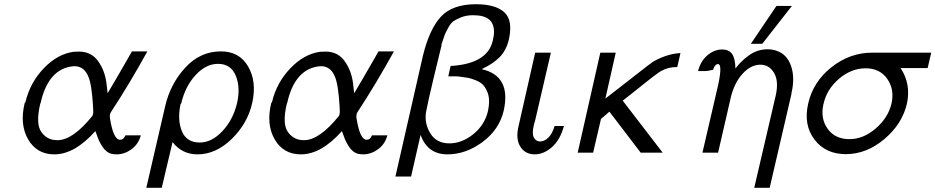

<svg xmlns="http://www.w3.org/2000/svg" viewBox="-20 -722 4424 908"><path d="M97 -236Q99 -238 100 -238Q122 -331 186.5 -398.5Q251 -466 327 -477Q337 -478 356 -478Q412 -477 443.5 -433.5Q475 -390 483 -332L489 -281Q500 -299 528 -347Q556 -395 580 -437L604 -479H677Q589 -320 506 -194Q497 -182 500 -163Q516 -61 548 -61Q565 -61 573 -82H646Q635 -41 603 -17Q571 7 534 8Q518 8 505 5Q482 -2 465 -27.5Q448 -53 440 -78L431 -102Q333 8 237 8Q154 8 113 -63Q72 -134 97 -236ZM172 -234Q170 -232 170 -230Q148 -135 176 -97Q197 -68 230 -61Q244 -59 253 -59Q325 -60 417 -174Q419 -177 420 -184Q422 -189 420 -219Q414 -322 398 -359Q379 -407 335 -409Q323 -409 308 -406Q205 -384 172 -234Z M672 166 761 -219Q785 -324 855.5 -401.5Q926 -479 1025 -479Q1112 -479 1153.5 -407.5Q1195 -336 1173 -236Q1151 -138 1076 -65Q1001 8 914 8Q841 8 796 -50L745 166ZM837 -233 834 -230Q818 -156 840 -102Q862 -48 925 -48Q981 -48 1031.5 -101.5Q1082 -155 1101 -234Q1118 -308 1095 -364Q1072 -420 1011 -420Q954 -420 905 -367Q856 -314 837 -233Z M1263 -236Q1265 -238 1266 -238Q1288 -331 1352.5 -398.5Q1417 -466 1493 -477Q1503 -478 1522 -478Q1578 -477 1609.5 -433.5Q1641 -390 1649 -332L1655 -281Q1666 -299 1694 -347Q1722 -395 1746 -437L1770 -479H1843Q1755 -320 1672 -194Q1663 -182 1666 -163Q1682 -61 1714 -61Q1731 -61 1739 -82H1812Q1801 -41 1769 -17Q1737 7 1700 8Q1684 8 1671 5Q1648 -2 1631 -27.5Q1614 -53 1606 -78L1597 -102Q1499 8 1403 8Q1320 8 1279 -63Q1238 -134 1263 -236ZM1338 -234Q1336 -232 1336 -230Q1314 -135 1342 -97Q1363 -68 1396 -61Q1410 -59 1419 -59Q1491 -60 1583 -174Q1585 -177 1586 -184Q1588 -189 1586 -219Q1580 -322 1564 -359Q1545 -407 1501 -409Q1489 -409 1474 -406Q1371 -384 1338 -234Z M1850 113 1980 -458Q2011 -585 2065.5 -643.5Q2120 -702 2231 -702Q2324 -702 2365.5 -663.5Q2407 -625 2386 -533Q2374 -484 2343.5 -452.5Q2313 -421 2258 -395Q2399 -363 2362 -198Q2341 -109 2262 -50.5Q2183 8 2096 8Q2002 8 1969 -84L1924 113ZM2068 -513V-507L2030 -350Q2005 -246 1995 -193Q1986 -139 2015 -91.5Q2044 -44 2105 -44Q2165 -44 2219 -88Q2273 -132 2288 -198Q2293 -223 2293 -242Q2293 -270 2283 -291.5Q2273 -313 2261 -324Q2249 -335 2227 -343.5Q2205 -352 2193 -354Q2181 -356 2158 -359Q2153 -360 2151 -360Q2142 -361 2136 -361H2118H2100L2111 -410Q2284 -420 2310 -528L2315 -553Q2326 -641 2239 -649Q2232 -650 2217 -650Q2185 -650 2160.5 -640Q2136 -630 2123.5 -621Q2111 -612 2098 -587.5Q2085 -563 2082.5 -555.5Q2080 -548 2070 -518Q2068 -515 2068 -513Z M2432 -124 2511 -473H2584L2585 -472L2510 -149Q2509 -146 2507 -140L2504 -128Q2495 -89 2505 -71Q2515 -53 2534 -53Q2555 -53 2573.5 -71.5Q2592 -90 2603 -126H2647Q2629 -60 2590 -26Q2551 8 2509 8Q2464 8 2441 -28Q2418 -64 2432 -124Z M2712 0 2819 -473H2892L2843 -256Q2886 -289 2929.5 -323Q2973 -357 2995.5 -374.5Q3018 -392 3038.5 -408Q3059 -424 3067.5 -429.5Q3076 -435 3079 -436Q3140 -468 3198 -471L3183 -405Q3143 -405 3114 -390Q3105 -386 3093 -377.5Q3081 -369 3062 -354.5Q3043 -340 3026.5 -326.5Q3010 -313 2979 -288.5Q2948 -264 2925 -246L3114 0H3010L2862 -194L2822 -159Q2790 -21 2785 0Z M3531 -515 3652 -694H3725L3585 -515ZM3281 -386V-385Q3293 -433 3325.5 -460.5Q3358 -488 3395 -488Q3427 -488 3442 -467Q3457 -446 3458 -398Q3483 -432 3521.5 -460Q3560 -488 3608 -489Q3636 -489 3655 -481Q3703 -464 3721.5 -408.5Q3740 -353 3723 -282V-278L3620 166H3547L3648 -268Q3664 -337 3641 -376.5Q3618 -416 3576 -416Q3531 -416 3492 -373.5Q3453 -331 3436 -261L3376 0H3302L3370 -293Q3400 -417 3376 -419Q3361 -419 3352 -392Q3350 -392 3338 -389Q3326 -386 3315 -386Z M3802 -232Q3825 -335 3912 -404Q3999 -473 4105 -473H4384L4367 -400H4239Q4289 -325 4269 -232Q4247 -136 4162.5 -64.5Q4078 7 3980 7Q3884 7 3831.5 -62.5Q3779 -132 3802 -232ZM3875 -232 3874 -229Q3859 -162 3894 -113Q3929 -64 3997 -64Q4063 -64 4121.5 -114.5Q4180 -165 4196 -232Q4211 -299 4176 -349Q4141 -399 4074 -399Q4006 -399 3948 -349.5Q3890 -300 3875 -232Z"/></svg>

Font: Coval
Style: ExtraLight Italic
Weight: 200
Foundry: Context Ltd
Version: Version 001.000